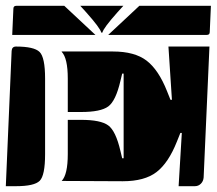

<svg xmlns="http://www.w3.org/2000/svg" viewBox="-20 -650 745 660"><path d="M192 -28Q213 -50 213 -120V-238H259Q326 -238 352 -219Q378 -200 394 -131L400 -106H405V-397H400L394 -372Q378 -303 352 -284Q326 -265 259 -265H213V-380Q213 -450 192 -472V-473H368Q443 -473 484 -441.5Q525 -410 554 -337L566 -307H571L559 -490H700L680 -40Q679 -27 670.5 -18.5Q662 -10 650 -10H594L605 -193H600L588 -163Q559 -90 518 -58.5Q477 -27 402 -27ZM0 -10 20 -475Q21 -490 35 -490Q97 -490 116 -471.5Q135 -453 135 -380V-120Q135 -47 116.5 -28.5Q98 -10 35 -10ZM22 -530 26 -620Q26 -630 36 -630H201L308 -530ZM352 -530 459 -630H705L701 -540Q701 -530 691 -530ZM256 -630H404L384 -608Q335 -553 332 -538H328Q325 -553 276 -608Z"/></svg>

Font: PrimecolorB
Style: Medium
Weight: 500
Designer: gluk
Foundry: gluk
Version: Version 0.672